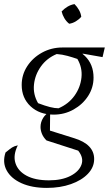

<svg xmlns="http://www.w3.org/2000/svg" viewBox="-28 -716 548 938"><path d="M201 202Q128 202 77 179Q26 156 4.5 116.5Q-17 77 -1 29Q21 11 31 4.5Q41 -2 59 -6Q35 42 47.5 81Q60 120 102 142.5Q144 165 211 165Q274 165 316 143.5Q358 122 370 88.5Q382 55 354 20L199 -30Q184 -45 177 -62Q170 -79 170 -96Q170 -119 182.5 -139.5Q195 -160 217 -171L216 -78L334 -41Q432 -11 432 61Q432 101 401.5 133Q371 165 318.5 183.5Q266 202 201 202ZM234 -156Q165 -156 121.5 -196.5Q78 -237 78 -301Q78 -351 105 -392.5Q132 -434 177.5 -459Q223 -484 277 -484Q344 -484 386.5 -443Q429 -402 429 -337Q429 -288 402.5 -247Q376 -206 331.5 -181Q287 -156 234 -156ZM258 -187Q307 -208 336 -248.5Q365 -289 370 -337.5Q375 -386 350 -428Q327 -436 301.5 -443Q276 -450 249 -452Q201 -432 172 -391.5Q143 -351 138 -303Q133 -255 158 -212Q192 -199 216 -193Q240 -187 258 -187ZM365 -430 277 -484H484L473 -437L376 -454ZM336 -696Q349 -683 358 -667Q367 -651 369 -634Q358 -621 342 -611.5Q326 -602 310 -600Q296 -611 286.5 -627Q277 -643 273 -660Q286 -674 302 -683.5Q318 -693 336 -696Z"/></svg>

Font: Piazzolla Thin ExtraLight
Style: Italic
Weight: 250
Italic angle: -11.3°
Version: Version 2.005